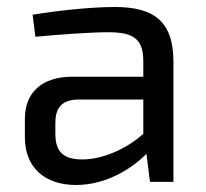

<svg xmlns="http://www.w3.org/2000/svg" viewBox="-20 -519 589 548"><path d="M81 -414C155 -421 239 -427 290 -427C367 -427 389 -403 389 -343V-300H186C101 -300 51 -256 51 -180V-127C51 -39 110 9 197 9C286 9 360 -41 398 -80L408 0H475V-343C475 -461 416 -499 308 -499C235 -499 140 -488 73 -477ZM138 -168C138 -209 154 -233 201 -235H389V-137C333 -87 262 -63 214 -64C161 -64 138 -86 138 -137Z"/></svg>

Font: SnT
Style: Regular
Weight: 400
Designer: Natanael Gama
Version: Version 1.001;PS 001.001;hotconv 1.0.70;makeotf.lib2.5.58329